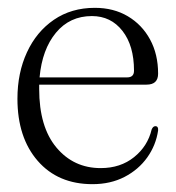

<svg xmlns="http://www.w3.org/2000/svg" viewBox="-20 -460 448 490"><path d="M383.5 -272Q383.5 -244 354 -244H80Q80 -238.5 80 -233Q80 -136 124 -83.5Q168 -31 237 -31Q287.5 -31 322.2 -59Q357 -87 367 -129.5Q370.5 -138 376.5 -138Q384.5 -138 383.5 -127Q378 -89.5 355.8 -58.2Q333.5 -27 297.8 -8.5Q262 10 216 10Q128 10 76.2 -49.5Q24.5 -109 24.5 -208Q24.5 -274 48.8 -326.5Q73 -379 117.5 -409.5Q162 -440 222 -440Q270 -440 306.2 -418.5Q342.5 -397 363 -359.2Q383.5 -321.5 383.5 -272ZM214.5 -419Q158 -419 122.8 -376.5Q87.5 -334 81 -262.5H304.5Q322 -262.5 322 -279.5Q322 -343.5 292.5 -381.2Q263 -419 214.5 -419Z"/></svg>

Font: Fraunces 144pt Soft Light
Style: Regular
Weight: 300
Version: Version 1.000;[0bf87f6ff]